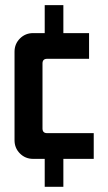

<svg xmlns="http://www.w3.org/2000/svg" viewBox="-20 -609 415 736"><path d="M151.4 -589.3H222.9V-482.1H321.4V-383.6H160.7Q142.9 -383.6 142.9 -365.7V-116.4Q142.9 -98.6 160.7 -98.6H339.3V0H222.9V107.1H151.4V0H107.1Q77.1 0 56.4 -20.7Q35.7 -41.4 35.7 -71.4V-410.7Q35.7 -440.7 56.4 -461.4Q77.1 -482.1 107.1 -482.1H151.4Z"/></svg>

Font: Aire Exterior
Style: Regular
Weight: 400
Width: 4
Designer: Jayvee Enaguas (HarvettFox96)
Version: 20190503.02